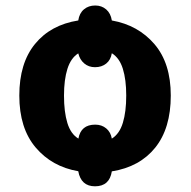

<svg xmlns="http://www.w3.org/2000/svg" viewBox="-20 -609 679 684"><path d="M588.4 -268.6Q588.4 -151.9 533 -83Q477.5 -14.2 378.4 1.5Q370.1 54.7 318.4 54.7Q268.6 54.7 258.8 1Q165 -15.1 106.9 -83.7Q48.8 -152.3 48.8 -268.6Q48.8 -383.8 104.5 -452.1Q160.2 -520.5 258.8 -536.1Q262.7 -562 279.1 -575.7Q295.4 -589.4 319.3 -589.4Q342.3 -589.4 358.4 -575.4Q374.5 -561.5 378.4 -536.1Q472.2 -519.5 530.3 -451.7Q588.4 -383.8 588.4 -268.6ZM429.7 -268.6Q429.7 -325.2 417.7 -363.8Q405.8 -402.3 378.4 -419.4Q374.5 -395.5 358.4 -382.6Q342.3 -369.6 318.4 -369.6Q295.9 -369.6 280 -383.1Q264.2 -396.5 258.8 -418.9Q232.4 -402.3 220.2 -363.8Q208 -325.2 208 -268.6Q208 -210 220 -170.9Q231.9 -131.8 259.3 -115.2Q268.1 -165 319.3 -165Q342.3 -165 358.4 -151.6Q374.5 -138.2 378.4 -115.2Q405.8 -132.3 417.7 -171.6Q429.7 -210.9 429.7 -268.6Z"/></svg>

Font: Lunasima
Style: Bold
Weight: 700
Designer: The DocRepair Project, Monotype Design Team
Foundry: Google
Version: Version 2.009